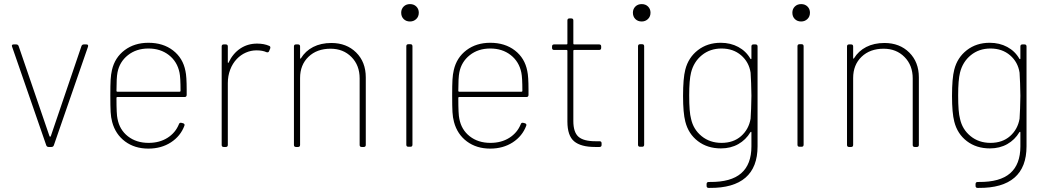

<svg xmlns="http://www.w3.org/2000/svg" viewBox="-20 -718 5120 938"><path d="M206 -8 39 -490 38 -494Q38 -501 47 -501H59Q68 -501 71 -493L222 -52Q224 -50 225 -50Q226 -50 228 -52L378 -493Q381 -501 390 -501H402Q413 -501 410 -490L243 -8Q240 0 231 0H218Q209 0 206 -8Z M528 -122Q522 -144 520.5 -170.5Q519 -197 519 -252Q519 -303 520.5 -329Q522 -355 527 -376Q541 -437 589 -473Q637 -509 705 -509Q777 -509 825.5 -471.5Q874 -434 886 -371Q892 -345 892 -280V-255Q892 -244 882 -244H553Q549 -244 549 -240Q549 -158 554 -138Q564 -84 605 -52Q646 -20 706 -20Q759 -20 798 -44.5Q837 -69 854 -111Q857 -120 866 -118L874 -116Q884 -113 881 -104Q862 -53 815 -22.5Q768 8 705 8Q638 8 591 -27Q544 -62 528 -122ZM553 -270H858Q862 -270 862 -274Q862 -340 857 -363Q846 -417 805 -449Q764 -481 705 -481Q646 -481 605 -448.5Q564 -416 554 -364Q549 -339 549 -274Q549 -270 553 -270Z M1063 -10V-491Q1063 -501 1073 -501H1083Q1093 -501 1093 -491V-414Q1093 -411 1094.5 -410.5Q1096 -410 1097 -413Q1118 -457 1154 -481Q1190 -505 1236 -505Q1270 -505 1295 -494Q1303 -491 1300 -481L1295 -469Q1292 -460 1282 -463Q1263 -472 1233 -472Q1206 -472 1181 -461Q1156 -450 1137 -430Q1116 -408 1104.5 -377.5Q1093 -347 1093 -312V-10Q1093 0 1083 0H1073Q1063 0 1063 -10Z M1416 -10V-491Q1416 -501 1426 -501H1436Q1446 -501 1446 -491V-435Q1446 -432 1447.5 -431.5Q1449 -431 1450 -433Q1472 -469 1510 -488.5Q1548 -508 1599 -508Q1673 -508 1720 -461.5Q1767 -415 1767 -340V-10Q1767 0 1757 0H1747Q1737 0 1737 -10V-335Q1737 -399 1697 -439.5Q1657 -480 1595 -480Q1528 -480 1487 -440.5Q1446 -401 1446 -337V-10Q1446 0 1436 0H1426Q1416 0 1416 -10Z M1965 -11V-492Q1965 -502 1975 -502H1985Q1995 -502 1995 -492V-11Q1995 -1 1985 -1H1975Q1965 -1 1965 -11ZM1983 -698Q2002 -698 2014 -686Q2026 -674 2026 -656Q2026 -637 2013.5 -625Q2001 -613 1983 -613Q1964 -613 1952 -625Q1940 -637 1940 -656Q1940 -674 1952 -686Q1964 -698 1983 -698Z M2198 -122Q2192 -144 2190.5 -170.5Q2189 -197 2189 -252Q2189 -303 2190.5 -329Q2192 -355 2197 -376Q2211 -437 2259 -473Q2307 -509 2375 -509Q2447 -509 2495.5 -471.5Q2544 -434 2556 -371Q2562 -345 2562 -280V-255Q2562 -244 2552 -244H2223Q2219 -244 2219 -240Q2219 -158 2224 -138Q2234 -84 2275 -52Q2316 -20 2376 -20Q2429 -20 2468 -44.5Q2507 -69 2524 -111Q2527 -120 2536 -118L2544 -116Q2554 -113 2551 -104Q2532 -53 2485 -22.5Q2438 8 2375 8Q2308 8 2261 -27Q2214 -62 2198 -122ZM2223 -270H2528Q2532 -270 2532 -274Q2532 -340 2527 -363Q2516 -417 2475 -449Q2434 -481 2375 -481Q2316 -481 2275 -448.5Q2234 -416 2224 -364Q2219 -339 2219 -274Q2219 -270 2223 -270Z M2752 -124V-470Q2752 -474 2748 -474H2687Q2677 -474 2677 -484V-491Q2677 -501 2687 -501H2748Q2752 -501 2752 -505V-618Q2752 -628 2762 -628H2771Q2781 -628 2781 -618V-505Q2781 -501 2785 -501H2907Q2917 -501 2917 -491V-484Q2917 -474 2907 -474H2785Q2781 -474 2781 -470V-127Q2781 -72 2806 -50Q2831 -28 2889 -28H2909Q2919 -28 2919 -18V-10Q2919 0 2909 0H2887Q2818 0 2785 -27.5Q2752 -55 2752 -124Z M3097 -11V-492Q3097 -502 3107 -502H3117Q3127 -502 3127 -492V-11Q3127 -1 3117 -1H3107Q3097 -1 3097 -11ZM3115 -698Q3134 -698 3146 -686Q3158 -674 3158 -656Q3158 -637 3145.5 -625Q3133 -613 3115 -613Q3096 -613 3084 -625Q3072 -637 3072 -656Q3072 -674 3084 -686Q3096 -698 3115 -698Z M3442 200Q3432 200 3432 190V181Q3432 171 3443 171H3448Q3551 172 3601 128.5Q3651 85 3651 -3V-70Q3651 -77 3646 -72Q3624 -35 3587 -14Q3550 7 3502 7Q3436 7 3389.5 -28.5Q3343 -64 3328 -124Q3317 -166 3317 -249Q3317 -336 3328 -378Q3343 -437 3389.5 -473Q3436 -509 3501 -509Q3549 -509 3587 -488.5Q3625 -468 3646 -431Q3651 -426 3651 -433V-491Q3651 -501 3661 -501H3671Q3681 -501 3681 -491V-3Q3681 99 3622 150Q3563 201 3447 200ZM3356 -138Q3367 -86 3407.5 -53Q3448 -20 3505 -20Q3563 -20 3600.5 -53Q3638 -86 3647 -138Q3648 -155 3649.5 -187.5Q3651 -220 3651 -250Q3651 -280 3649.5 -312.5Q3648 -345 3647 -363Q3639 -415 3600.5 -448Q3562 -481 3505 -481Q3449 -481 3409 -448.5Q3369 -416 3356 -363Q3347 -327 3347 -252Q3347 -170 3356 -138Z M3876 -11V-492Q3876 -502 3886 -502H3896Q3906 -502 3906 -492V-11Q3906 -1 3896 -1H3886Q3876 -1 3876 -11ZM3894 -698Q3913 -698 3925 -686Q3937 -674 3937 -656Q3937 -637 3924.5 -625Q3912 -613 3894 -613Q3875 -613 3863 -625Q3851 -637 3851 -656Q3851 -674 3863 -686Q3875 -698 3894 -698Z M4118 -10V-491Q4118 -501 4128 -501H4138Q4148 -501 4148 -491V-435Q4148 -432 4149.5 -431.5Q4151 -431 4152 -433Q4174 -469 4212 -488.5Q4250 -508 4301 -508Q4375 -508 4422 -461.5Q4469 -415 4469 -340V-10Q4469 0 4459 0H4449Q4439 0 4439 -10V-335Q4439 -399 4399 -439.5Q4359 -480 4297 -480Q4230 -480 4189 -440.5Q4148 -401 4148 -337V-10Q4148 0 4138 0H4128Q4118 0 4118 -10Z M4756 200Q4746 200 4746 190V181Q4746 171 4757 171H4762Q4865 172 4915 128.5Q4965 85 4965 -3V-70Q4965 -77 4960 -72Q4938 -35 4901 -14Q4864 7 4816 7Q4750 7 4703.5 -28.5Q4657 -64 4642 -124Q4631 -166 4631 -249Q4631 -336 4642 -378Q4657 -437 4703.5 -473Q4750 -509 4815 -509Q4863 -509 4901 -488.5Q4939 -468 4960 -431Q4965 -426 4965 -433V-491Q4965 -501 4975 -501H4985Q4995 -501 4995 -491V-3Q4995 99 4936 150Q4877 201 4761 200ZM4670 -138Q4681 -86 4721.5 -53Q4762 -20 4819 -20Q4877 -20 4914.5 -53Q4952 -86 4961 -138Q4962 -155 4963.5 -187.5Q4965 -220 4965 -250Q4965 -280 4963.5 -312.5Q4962 -345 4961 -363Q4953 -415 4914.5 -448Q4876 -481 4819 -481Q4763 -481 4723 -448.5Q4683 -416 4670 -363Q4661 -327 4661 -252Q4661 -170 4670 -138Z"/></svg>

Font: Barlow GEO Thin
Style: Regular
Weight: 100
Designer: Jeremy Tribby
Foundry: Tribby Type
Version: Version 1.408